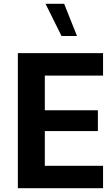

<svg xmlns="http://www.w3.org/2000/svg" viewBox="-20 -988 582 1008"><path d="M521 -117.5H215.3V-299.8H493.9V-409H215.3V-591.1H521V-709.1H73.7V0H521ZM384.3 -798.9 316.8 -968.1H219.1L303 -798.9Z"/></svg>

Font: Estedad-FD VF
Style: Regular
Weight: 100
Designer: Amin Abedi
Version: Version 7.3